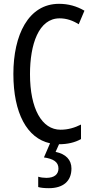

<svg xmlns="http://www.w3.org/2000/svg" viewBox="-20 -745 486 1005"><path d="M354 137C354 92 325 61 271 50L289 10C333 10 372 1 404 -17V-93C372 -77 337 -66 297 -66C199 -66 137 -176 137 -357C137 -512 182 -649 292 -649C329 -649 362 -637 392 -618L422 -689C381 -713 337 -725 289 -725C128 -725 50 -561 50 -358C50 -152 122 -21 242 5L210 79C258 86 286 102 286 137C286 166 266 186 223 186C208 186 193 184 180 180V234C193 238 212 240 236 240C310 240 354 204 354 137Z"/></svg>

Font: Noto Sans Gujarati UI ExtraCondensed
Style: Regular
Weight: 400
Width: 2
Designer: Jelle Bosma - Monotype Design Team, Universal Thirst
Foundry: Monotype Imaging Inc.
Version: Version 2.106